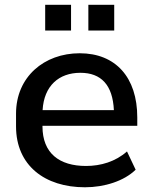

<svg xmlns="http://www.w3.org/2000/svg" viewBox="-20 -771 630 801"><path d="M334.5 10.3C415.5 10.3 497.6 -15.6 545.9 -63L509.8 -139.2C461.9 -96.7 400.4 -78.6 338.9 -78.6C228 -78.6 157.2 -131.3 157.2 -243.7V-246.1H552.7V-281.2C552.7 -448.2 462.4 -548.8 312.5 -548.8C164.1 -548.8 46.9 -450.2 46.9 -296.9V-243.7C46.9 -81.1 166.5 10.3 334.5 10.3ZM315.4 -467.3C401.9 -467.3 450.2 -416.5 455.1 -311.5H157.7C163.6 -413.1 225.6 -467.3 315.4 -467.3ZM456.5 -643.6V-751H348.6V-643.6ZM276.4 -643.6V-751H168.5V-643.6Z"/></svg>

Font: Winston Medium
Style: Regular
Weight: 500
Designer: Vernon Adams, Kim Jin-seong, David Berlow, Cristiano Sobral
Foundry: The Winston Project Authors
Version: Version 3.004